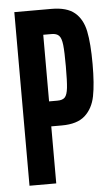

<svg xmlns="http://www.w3.org/2000/svg" viewBox="-51 -723 438 758"><g transform="rotate(-5 168.0 -344.0)"><path d="M35 -688H182Q243 -688 274 -662Q305 -636 315 -587.5Q325 -539 325 -457Q325 -378 315.5 -330Q306 -282 275 -254Q244 -226 183 -226H141V0H35ZM219 -457Q219 -515 216 -542Q213 -569 203.5 -579Q194 -589 174 -589H141V-325H174Q195 -325 204 -335Q213 -345 216 -371.5Q219 -398 219 -457Z"/></g></svg>

Font: Saira Ultra Condensed
Style: Bold
Weight: 700
Width: 1
Designer: Hector Gatti with collaboration of the Omnibus-Type team
Foundry: Omnibus-Type
Version: Version 1.001; ttfautohint (v1.8)